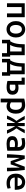

<svg xmlns="http://www.w3.org/2000/svg" viewBox="2420 -2995 760 5640"><g transform="rotate(90 2800.0 -175.0)"><path d="M76 0V-522H485V0H373V-430H187V0Z M840 13Q769 13 715 -21.5Q661 -56 630.5 -118Q600 -180 600 -262Q600 -344 631 -405.5Q662 -467 716 -501Q770 -535 840 -535Q911 -535 965 -501Q1019 -467 1050 -405.5Q1081 -344 1081 -262Q1081 -180 1050.5 -118Q1020 -56 965.5 -21.5Q911 13 840 13ZM839 -85Q879 -85 908 -106.5Q937 -128 952 -167.5Q967 -207 967 -261Q967 -315 952 -355Q937 -395 908.5 -416.5Q880 -438 840 -438Q801 -438 772 -416.5Q743 -395 728 -355Q713 -315 713 -261Q713 -207 728 -167.5Q743 -128 771 -106.5Q799 -85 839 -85Z M1149 146V-93H1190Q1230 -153 1249 -223Q1268 -293 1274 -368.5Q1280 -444 1281 -522H1602V-93H1644V146H1540V0H1253V146ZM1298 -93H1491V-430H1380Q1378 -376 1370 -315Q1362 -254 1344.5 -196Q1327 -138 1298 -93Z M1709 146V-93H1750Q1790 -153 1809 -223Q1828 -293 1834 -368.5Q1840 -444 1841 -522H2162V-93H2204V146H2100V0H1813V146ZM1858 -93H2051V-430H1940Q1938 -376 1930 -315Q1922 -254 1904.5 -196Q1887 -138 1858 -93Z M2546 11Q2510 11 2477.5 8Q2445 5 2415 -0.5Q2385 -6 2357 -13V-430H2260V-522H2468V-329Q2480 -331 2496.5 -333.5Q2513 -336 2531.5 -337.5Q2550 -339 2565 -339Q2620 -339 2664.5 -321Q2709 -303 2735.5 -264.5Q2762 -226 2762 -165Q2762 -99 2734 -60.5Q2706 -22 2657.5 -5.5Q2609 11 2546 11ZM2548 -81Q2593 -81 2621.5 -100Q2650 -119 2650 -165Q2650 -210 2620 -229Q2590 -248 2546 -248Q2526 -248 2505 -246.5Q2484 -245 2468 -240V-86Q2481 -84 2504.5 -82.5Q2528 -81 2548 -81Z M2876 185V-506Q2899 -513 2929 -519Q2959 -525 2995 -529.5Q3031 -534 3069 -534Q3147 -534 3203 -501Q3259 -468 3289 -406.5Q3319 -345 3319 -261Q3319 -181 3294 -119.5Q3269 -58 3220.5 -23Q3172 12 3102 12Q3067 12 3038 3.5Q3009 -5 2987 -17V185ZM3084 -86Q3127 -86 3153.5 -107.5Q3180 -129 3193 -168.5Q3206 -208 3206 -259Q3206 -342 3169.5 -389.5Q3133 -437 3069 -437Q3040 -437 3019.5 -434.5Q2999 -432 2987 -429V-117Q3002 -105 3029.5 -95.5Q3057 -86 3084 -86Z M3373 0Q3391 -47 3417 -98.5Q3443 -150 3472.5 -197.5Q3502 -245 3531 -278Q3504 -318 3478 -359Q3452 -400 3428.5 -441.5Q3405 -483 3384 -522H3486Q3499 -490 3518 -450.5Q3537 -411 3557.5 -372.5Q3578 -334 3594 -302V-522H3686V-303Q3703 -335 3722.5 -373.5Q3742 -412 3760.5 -451Q3779 -490 3793 -522H3895Q3874 -483 3850 -441.5Q3826 -400 3800.5 -358.5Q3775 -317 3749 -278Q3778 -244 3807 -197Q3836 -150 3862 -99Q3888 -48 3907 0H3805Q3794 -33 3775 -73.5Q3756 -114 3733 -157.5Q3710 -201 3686 -243V0H3594V-245Q3570 -204 3547 -160.5Q3524 -117 3505 -76Q3486 -35 3475 0Z M4201 12Q4156 12 4115.5 4Q4075 -4 4044.5 -23Q4014 -42 3996.5 -75Q3979 -108 3979 -157Q3979 -218 4010.5 -253.5Q4042 -289 4092.5 -304.5Q4143 -320 4198 -320Q4227 -320 4252.5 -317Q4278 -314 4300 -309V-331Q4300 -360 4289.5 -385Q4279 -410 4253.5 -426Q4228 -442 4182 -442Q4138 -442 4102 -435.5Q4066 -429 4045 -421L4031 -512Q4052 -521 4097.5 -528Q4143 -535 4194 -535Q4275 -535 4321.5 -509.5Q4368 -484 4388 -438Q4408 -392 4408 -331V-10Q4376 -4 4320.5 4Q4265 12 4201 12ZM4204 -80Q4233 -80 4258.5 -81.5Q4284 -83 4300 -86V-226Q4285 -230 4262 -233Q4239 -236 4216 -236Q4185 -236 4155.5 -229.5Q4126 -223 4108 -206.5Q4090 -190 4090 -160Q4090 -115 4121 -97.5Q4152 -80 4204 -80Z M4509 0Q4512 -84 4517.5 -175.5Q4523 -267 4530.5 -356.5Q4538 -446 4547 -522H4646Q4655 -497 4667.5 -463.5Q4680 -430 4694.5 -390Q4709 -350 4725.5 -305.5Q4742 -261 4760 -212Q4778 -260 4795 -305Q4812 -350 4826.5 -390Q4841 -430 4853.5 -463.5Q4866 -497 4876 -522H4973Q4980 -459 4986.5 -393.5Q4993 -328 4998.5 -262Q5004 -196 5007.5 -130Q5011 -64 5012 0H4907Q4907 -45 4906.5 -92.5Q4906 -140 4905.5 -188Q4905 -236 4904.5 -284Q4904 -332 4902 -378Q4889 -344 4877.5 -313Q4866 -282 4855.5 -250.5Q4845 -219 4833.5 -184.5Q4822 -150 4808 -109H4712Q4699 -150 4687 -184.5Q4675 -219 4664.5 -250.5Q4654 -282 4643.5 -313Q4633 -344 4619 -378Q4617 -313 4616 -249Q4615 -185 4614.5 -122.5Q4614 -60 4614 0Z M5359 12Q5269 12 5207 -21Q5145 -54 5113 -115.5Q5081 -177 5081 -259Q5081 -329 5101.5 -380.5Q5122 -432 5157.5 -466.5Q5193 -501 5237 -518Q5281 -535 5327 -535Q5400 -535 5451 -505.5Q5502 -476 5528.5 -416.5Q5555 -357 5555 -269Q5555 -260 5554.5 -248.5Q5554 -237 5554 -228H5194Q5198 -160 5243.5 -123Q5289 -86 5367 -86Q5412 -86 5448.5 -94.5Q5485 -103 5506 -111L5521 -17Q5496 -6 5453.5 3Q5411 12 5359 12ZM5195 -312H5444Q5444 -349 5431 -378Q5418 -407 5392 -424.5Q5366 -442 5328 -442Q5288 -442 5259.5 -423Q5231 -404 5215 -374.5Q5199 -345 5195 -312Z"/></g></svg>

Font: Ubuntu Sans Mono Medium
Style: Regular
Weight: 500
Monospace: yes
Designer: Dalton Maag Ltd
Foundry: Dalton Maag Ltd
Version: Version 1.006